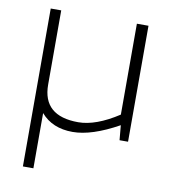

<svg xmlns="http://www.w3.org/2000/svg" viewBox="-79 -582 747 836"><g transform="rotate(10 294.0 -164.0)"><path d="M510.3 -512.7V0H472.7L466.8 -65.4Q349.1 0 264.6 0Q174.8 0 124.5 -58.6V185.5H78.1V-512.7H124.5V-184.6Q124.5 -45.9 281.7 -45.9Q359.4 -45.9 459 -110.8V-512.7Z"/></g></svg>

Font: Sansation Light
Style: Light
Weight: 300
Designer: Bernd Montag
Version: Version 1.301